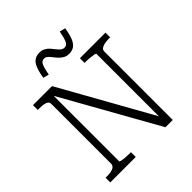

<svg xmlns="http://www.w3.org/2000/svg" viewBox="-244 -1086 1247 1247"><g transform="rotate(-45 379.5 -462.5)"><path d="M48 0V-43H58Q82 -43 99.5 -46.5Q117 -50 127.5 -59Q138 -68 138 -82V-631Q138 -646 127.5 -653.5Q117 -661 99.5 -663.5Q82 -666 58 -666H48V-710H223L585 -63L575 -59V-654Q575 -658 562 -660.5Q549 -663 530 -665Q511 -667 493 -667H479V-710H714V-667H703Q680 -667 661.5 -663Q643 -659 632.5 -651Q622 -643 622 -628V0H555L170 -686L186 -684V-56Q186 -53 199 -50Q212 -47 231.5 -45.5Q251 -44 269 -44H282V0ZM451 -779Q428 -779 411.5 -788.5Q395 -798 382 -812Q369 -826 358.5 -840Q348 -854 337 -863.5Q326 -873 312 -873Q297 -873 288 -862.5Q279 -852 273 -831Q267 -810 261 -778L221 -788Q229 -837 241 -866.5Q253 -896 272 -909Q291 -922 319 -922Q341 -922 357.5 -913Q374 -904 386.5 -890Q399 -876 409.5 -862Q420 -848 431.5 -838.5Q443 -829 457 -829Q473 -829 482 -840Q491 -851 497 -872.5Q503 -894 509 -925L549 -915Q541 -864 528.5 -834.5Q516 -805 497 -792Q478 -779 451 -779Z"/></g></svg>

Font: Roboto Serif SemiCondensed ExtraLight
Style: Regular
Weight: 250
Width: 4
Designer: Greg Gazdowicz
Foundry: Commercial Type
Version: Version 1.007